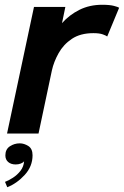

<svg xmlns="http://www.w3.org/2000/svg" viewBox="-20 -560 520 805"><path d="M9.5 0 122.5 -531H254L240 -463Q270.5 -497.5 313 -518.8Q355.5 -540 408.5 -540Q440.5 -540 458.2 -535.2Q476 -530.5 479.5 -527.5L429.5 -407Q425.5 -410.5 411.2 -415.8Q397 -421 371.5 -421Q317 -421 281.5 -397.2Q246 -373.5 225.8 -337.2Q205.5 -301 197.5 -264.5L141.5 0ZM46 129.5Q26 129.5 14.2 119.2Q2.5 109 2.5 91.5Q2.5 66 21.2 53.5Q40 41 63 41Q81 41 98.8 52.2Q116.5 63.5 116.5 91Q116.5 137.5 83.8 173.2Q51 209 10.5 225L1 202.5Q16 197 34.2 185.2Q52.5 173.5 66 156Q79.5 138.5 81 116Q77 122 67 125.8Q57 129.5 46 129.5Z"/></svg>

Font: Epilogue SemiBold
Style: Italic
Weight: 600
Italic angle: -12°
Designer: Tyler Finck
Foundry: Etcetera Type Co
Version: Version 2.111; ttfautohint (v1.8.3)